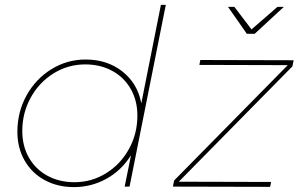

<svg xmlns="http://www.w3.org/2000/svg" viewBox="-20 -762 1226 784"><path d="M51 -224Q51 -305 88.5 -372.5Q126 -440 190 -479.5Q254 -519 330 -519Q418 -519 480 -470Q542 -421 557 -340L637 -742H657L509 0H489L515 -128Q476 -66 414.5 -32Q353 2 282 2Q215 2 162.5 -26.5Q110 -55 80.5 -106.5Q51 -158 51 -224ZM541 -290Q541 -351 514 -398.5Q487 -446 438.5 -472.5Q390 -499 328 -499Q258 -499 199 -462.5Q140 -426 105.5 -363.5Q71 -301 71 -227Q71 -166 98 -118.5Q125 -71 173.5 -44.5Q222 -18 284 -18Q354 -18 413 -54.5Q472 -91 506.5 -153.5Q541 -216 541 -290ZM1179 -516 1174 -491 710 -20 1087 -19 1083 1 686 0 691 -25 1155 -496 794 -497 798 -517ZM1113 -734H1139L1020 -624H988L911 -734H937L1007 -642Z"/></svg>

Font: Gontserrat Thin
Style: Italic
Weight: 250
Italic angle: -11.3°
Designer: Julieta Ulanovsky
Foundry: Julieta Ulanovsky
Version: Version 6.001